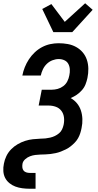

<svg xmlns="http://www.w3.org/2000/svg" viewBox="-28 -947 598 1177"><path d="M154 210Q131 210 108.5 207Q86 204 66 196.5Q46 189 29.5 175.5Q13 162 3.5 143.5Q-6 125 -7.5 102Q-9 79 -4 56Q0 33 11 10Q22 -13 40 -31.5Q58 -50 80.5 -63Q103 -76 126.5 -83.5Q150 -91 173.5 -93.5Q197 -96 221 -97H223Q237 -97 251 -98.5Q265 -100 280 -103.5Q295 -107 308.5 -113.5Q322 -120 334 -130Q346 -140 352.5 -154Q359 -168 362 -182Q367 -206 364 -228.5Q361 -251 348 -268Q335 -285 314 -292.5Q293 -300 270 -300H209L228 -397H289Q307 -397 325.5 -402Q344 -407 360 -419Q376 -431 385 -449Q394 -467 397 -485Q401 -503 400 -521.5Q399 -540 391 -555Q383 -570 367 -577.5Q351 -585 332 -585Q313 -585 293.5 -577.5Q274 -570 259 -555.5Q244 -541 235 -522Q226 -503 222 -484H109Q114 -510 124 -535Q134 -560 149 -583Q164 -606 184.5 -625.5Q205 -645 229.5 -658Q254 -671 280 -676.5Q306 -682 331 -682Q360 -682 387.5 -677Q415 -672 438.5 -659Q462 -646 479 -626Q496 -606 504.5 -580.5Q513 -555 513.5 -526.5Q514 -498 508 -469Q504 -450 496.5 -430.5Q489 -411 474.5 -394.5Q460 -378 442.5 -366Q425 -354 405 -346Q428 -333 444 -313.5Q460 -294 468 -269.5Q476 -245 477 -217.5Q478 -190 472 -162Q469 -146 464 -130.5Q459 -115 451 -100.5Q443 -86 430.5 -73Q418 -60 404.5 -49.5Q391 -39 376 -31.5Q361 -24 345.5 -18Q330 -12 314 -8.5Q298 -5 282 -3Q266 -1 250.5 -0.5Q235 0 219.5 0.5Q204 1 188 3Q172 5 156 11Q140 17 126.5 29Q113 41 110 56Q108 68 109 79Q110 90 116 98Q122 106 132.5 109.5Q143 113 154 113H190V210ZM299 -750 231 -892 287 -922 369 -813 494 -927 540 -887 415 -750Z"/></svg>

Font: Lode
Style: Bold Italic
Weight: 700
Italic angle: -11°
Monospace: yes
Designer: Belleve Invis
Foundry: Belleve Invis
Version: Version 29.2.0; ttfautohint (v1.8.3)